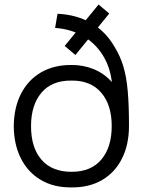

<svg xmlns="http://www.w3.org/2000/svg" viewBox="-20 -802 622 837"><path d="M291.7 15Q214 15.7 157.9 -17.6Q101.8 -50.8 71.2 -111.2Q40.7 -171.5 40 -251.7Q40.7 -332.7 71.4 -392.9Q102.2 -453.2 158.4 -486.2Q214.7 -519.3 291.7 -518.7Q341.7 -519.3 387.6 -500.9Q433.5 -482.5 467.7 -444.3Q459.5 -511.8 427 -563.1Q394.5 -614.3 341.8 -644.8Q289 -675.3 220.3 -680.3L230.7 -742Q314.8 -738 377.9 -701.3Q441 -664.7 478.7 -598.7Q503.7 -559 517.6 -512.9Q531.5 -466.8 536.9 -404.4Q542.3 -342 542.3 -253.7Q542.3 -171.8 511.9 -111.1Q481.5 -50.3 425.2 -17.3Q368.8 15.7 291.7 15ZM291.7 -53Q377.2 -53 422.1 -106.8Q467 -160.5 467 -252.7Q467 -345.3 420.9 -398.5Q374.8 -451.7 291.7 -450.7Q206.2 -451.7 160.8 -397.9Q115.3 -344.2 115.3 -252Q115.3 -158.2 161 -105.6Q206.7 -53 291.7 -53ZM456.3 -743 308.7 -562.3 262 -601.7 409.7 -782.3Z"/></svg>

Font: Manrope Variable Light
Style: Regular
Weight: 200
Designer: Mikhail Sharanda
Foundry: Mikhail Sharanda
Version: Version 4.505